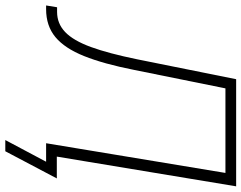

<svg xmlns="http://www.w3.org/2000/svg" viewBox="-154 -654 924 735"><g transform="rotate(90 308.5 -286.0)"><path d="M-38.6 0 -31.7 -42H-14.2Q30.8 -42 63.2 -73Q95.7 -104 120.4 -171.4Q145 -238.8 167.5 -348.6L243.7 -727.5H653.8L533.2 0H488.8L602.5 -686.5H278.8L208 -336.4Q185.1 -220.2 155.3 -145.8Q125.5 -71.3 82.5 -35.6Q39.6 0 -24.4 0ZM476.6 156.2 559.6 0H508.3L515.1 -41H623.5L519.5 156.2Z"/></g></svg>

Font: Inter Display Extra Light
Style: Italic
Weight: 200
Italic angle: -9.39999°
Designer: Rasmus Andersson
Foundry: rsms
Version: Version 4.000;git-4fc901f